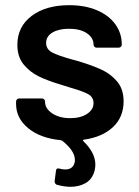

<svg xmlns="http://www.w3.org/2000/svg" viewBox="-20 -537 537 741"><path d="M457 -146Q457 -85 416 -46.5Q375 -8 304 2Q300 3 300 5Q300 6 302 8Q348 53 348 98Q348 110 345 122Q336 155 310.5 169.5Q285 184 252 184Q229 184 199 176Q191 172 191 163Q191 162 191 161L196 122Q197 113 204 113Q207 113 211 114Q222 117 231 117Q262 117 268 90Q269 87 269 80Q269 45 220 6Q216 4 214 4Q135 -4 88.5 -42.5Q42 -81 42 -136V-145Q42 -150 45.5 -153.5Q49 -157 54 -157H142Q147 -157 150.5 -153.5Q154 -150 154 -145V-143Q154 -118 181.5 -99.5Q209 -81 251 -81Q291 -81 316 -97.5Q341 -114 341 -139Q341 -162 320.5 -173.5Q300 -185 254 -198L216 -210Q165 -225 130 -242Q95 -259 71 -288.5Q47 -318 47 -364Q47 -434 102 -475.5Q157 -517 247 -517Q308 -517 354 -497.5Q400 -478 425 -443.5Q450 -409 450 -365Q450 -360 446.5 -356.5Q443 -353 438 -353H353Q348 -353 344.5 -356.5Q341 -360 341 -365Q341 -391 315.5 -408.5Q290 -426 246 -426Q207 -426 182.5 -411.5Q158 -397 158 -371Q158 -347 181.5 -334.5Q205 -322 260 -307L282 -301Q335 -285 371 -268.5Q407 -252 432 -222.5Q457 -193 457 -146Z"/></svg>

Font: LinhAnh SemBd
Style: Regular
Weight: 600
Monospace: yes
Designer: Jeremy Tribby
Foundry: Tribby Type
Version: Version 1.408